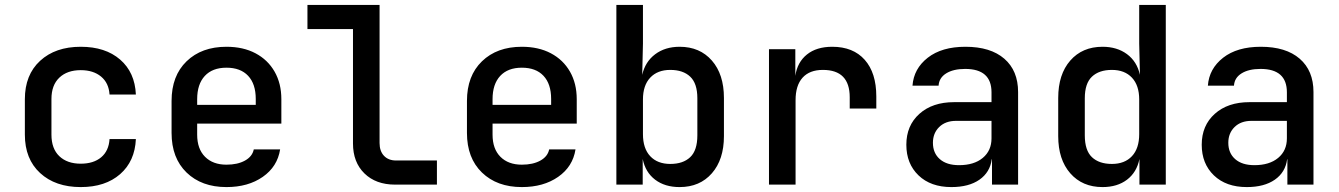

<svg xmlns="http://www.w3.org/2000/svg" viewBox="-20 -750 5440 780"><path d="M308 10Q205 10 143 -47Q81 -104 81 -203V-347Q81 -446 143 -503Q205 -560 308 -560Q408 -560 468 -508Q528 -456 532 -366H425Q422 -413 390.5 -439Q359 -465 308 -465Q253 -465 221 -434.5Q189 -404 189 -348V-203Q189 -146 221 -115.5Q253 -85 308 -85Q360 -85 391 -111Q422 -137 425 -185H532Q528 -95 468 -42.5Q408 10 308 10Z M900 10Q799 10 738 -49Q677 -108 677 -210V-340Q677 -442 738 -501Q799 -560 900 -560Q968 -560 1018 -533.5Q1068 -507 1095.5 -459Q1123 -411 1123 -347V-248H781V-203Q781 -145 813 -113Q845 -81 900 -81Q945 -81 975 -97.5Q1005 -114 1011 -143H1118Q1107 -73 1047.5 -31.5Q988 10 900 10ZM781 -347V-324H1019V-348Q1019 -409 988 -442Q957 -475 900 -475Q843 -475 812 -441.5Q781 -408 781 -347Z M1585 0Q1507 0 1460.5 -45.5Q1414 -91 1414 -167V-632H1229V-730H1522V-169Q1522 -136 1540 -117Q1558 -98 1589 -98H1755V0Z M2100 10Q1999 10 1938 -49Q1877 -108 1877 -210V-340Q1877 -442 1938 -501Q1999 -560 2100 -560Q2168 -560 2218 -533.5Q2268 -507 2295.5 -459Q2323 -411 2323 -347V-248H1981V-203Q1981 -145 2013 -113Q2045 -81 2100 -81Q2145 -81 2175 -97.5Q2205 -114 2211 -143H2318Q2307 -73 2247.5 -31.5Q2188 10 2100 10ZM1981 -347V-324H2219V-348Q2219 -409 2188 -442Q2157 -475 2100 -475Q2043 -475 2012 -441.5Q1981 -408 1981 -347Z M2741 10Q2681 10 2641.5 -20Q2602 -50 2591 -104V0H2484V-730H2592V-573L2589 -446Q2601 -499 2641.5 -529.5Q2682 -560 2741 -560Q2823 -560 2872 -504Q2921 -448 2921 -352V-197Q2921 -102 2872 -46Q2823 10 2741 10ZM2703 -84Q2755 -84 2784 -111.5Q2813 -139 2813 -200V-351Q2813 -411 2784 -438.5Q2755 -466 2703 -466Q2651 -466 2621.5 -434.5Q2592 -403 2592 -346V-205Q2592 -147 2621.5 -115.5Q2651 -84 2703 -84Z M3104 0V-550H3211V-442Q3219 -497 3258 -528.5Q3297 -560 3361 -560Q3446 -560 3493 -507Q3540 -454 3540 -358V-309H3432V-355Q3432 -466 3323 -466Q3269 -466 3240.5 -434.5Q3212 -403 3212 -343V0Z M3845 10Q3761 10 3711.5 -37.5Q3662 -85 3662 -162Q3662 -240 3715 -287.5Q3768 -335 3856 -335H4008V-375Q4008 -470 3901 -470Q3853 -470 3824 -452Q3795 -434 3793 -402H3687Q3692 -471 3749 -515.5Q3806 -560 3902 -560Q4004 -560 4060 -511.5Q4116 -463 4116 -376V0H4010V-103H4009Q4002 -50 3959 -20Q3916 10 3845 10ZM3876 -79Q3937 -79 3972.5 -108.5Q4008 -138 4008 -188V-259H3864Q3821 -259 3795.5 -234Q3770 -209 3770 -170Q3770 -128 3798 -103.5Q3826 -79 3876 -79Z M4459 10Q4377 10 4328 -46Q4279 -102 4279 -197V-352Q4279 -448 4328 -504Q4377 -560 4459 -560Q4518 -560 4558.5 -530Q4599 -500 4611 -446L4608 -573V-730H4716V0H4609V-104Q4598 -50 4558.5 -20Q4519 10 4459 10ZM4497 -84Q4549 -84 4578.5 -115.5Q4608 -147 4608 -205V-346Q4608 -403 4578.5 -434.5Q4549 -466 4497 -466Q4445 -466 4416 -438.5Q4387 -411 4387 -351V-200Q4387 -139 4416 -111.5Q4445 -84 4497 -84Z M5045 10Q4961 10 4911.5 -37.5Q4862 -85 4862 -162Q4862 -240 4915 -287.5Q4968 -335 5056 -335H5208V-375Q5208 -470 5101 -470Q5053 -470 5024 -452Q4995 -434 4993 -402H4887Q4892 -471 4949 -515.5Q5006 -560 5102 -560Q5204 -560 5260 -511.5Q5316 -463 5316 -376V0H5210V-103H5209Q5202 -50 5159 -20Q5116 10 5045 10ZM5076 -79Q5137 -79 5172.5 -108.5Q5208 -138 5208 -188V-259H5064Q5021 -259 4995.5 -234Q4970 -209 4970 -170Q4970 -128 4998 -103.5Q5026 -79 5076 -79Z"/></svg>

Font: JetBrains Mono SemiBold
Style: Regular
Weight: 472
Monospace: yes
Designer: Philipp Nurullin, Konstantin Bulenkov
Foundry: JetBrains
Version: Version 2.305; ttfautohint (v1.8.4.7-5d5b)